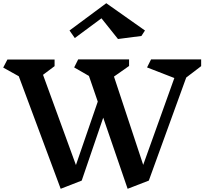

<svg xmlns="http://www.w3.org/2000/svg" viewBox="-23 -1156 1273 1196"><path d="M1137 -673 904 -31 772 20 620 -423 486 -31 355 20 94 -681 -3 -735 23 -785H317V-744L245 -690L450 -128L586 -523L531 -683L439 -736L464 -786H781V-745L687 -679L869 -129L1063 -670L893 -736L918 -786H1230V-744ZM858 -932 712 -913 609 -1042 443 -919 410 -966 639 -1136 880 -966Z"/></svg>

Font: Inknut Antiqua SemiBold
Style: Regular
Weight: 600
Designer: Claus Eggers Sørensen
Foundry: Claus Eggers Sørensen
Version: Version 1.003; ttfautohint (v1.8.2) -l 8 -r 50 -G 200 -x 14 